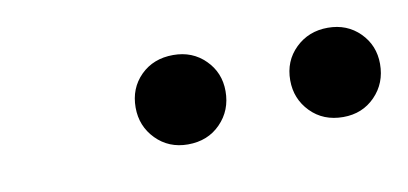

<svg xmlns="http://www.w3.org/2000/svg" viewBox="-29 -675 472 222"><g transform="rotate(-10 207.0 -564.5)"><path d="M361.3 -512.1Q337.9 -512.1 323 -527.4Q308.1 -542.7 308.1 -564.5Q308.1 -587.1 323.4 -602Q338.7 -616.9 361.3 -616.9Q383.9 -616.9 398.8 -602Q413.7 -587.1 413.7 -565.3Q413.7 -542.7 398.8 -527.4Q383.9 -512.1 361.3 -512.1ZM179 -512.1Q156.5 -512.1 141.5 -527.4Q126.6 -542.7 126.6 -564.5Q126.6 -587.1 141.5 -602Q156.5 -616.9 179.8 -616.9Q202.4 -616.9 217.3 -602Q232.3 -587.1 232.3 -565.3Q232.3 -542.7 217.3 -527.4Q202.4 -512.1 179 -512.1Z"/></g></svg>

Font: Playfair 9pt
Style: Italic
Weight: 400
Italic angle: -15.6°
Designer: Claus Eggers Sørensen
Foundry: Claus Eggers Sørensen
Version: Version 2.001;gftools[0.9.30]